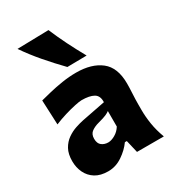

<svg xmlns="http://www.w3.org/2000/svg" viewBox="-211 -999 1022 1131"><g transform="rotate(-30 299.5 -433.5)"><path d="M189 14.6Q136.7 14.6 102.3 -6.8Q67.9 -28.3 50.8 -64.2Q33.7 -100.1 33.7 -143.1Q33.7 -191.9 51.5 -223.9Q69.3 -255.9 97.2 -275.4Q125 -294.9 155 -304.9Q185.1 -314.9 209 -319.8L369.1 -351.1Q371.1 -394.5 342.8 -410.9Q314.5 -427.2 260.7 -427.2Q247.1 -427.2 214.6 -420.4Q182.1 -413.6 142.3 -401.6Q102.5 -389.6 66.9 -374.5L59.6 -541.5Q87.4 -548.8 128.7 -558.8Q169.9 -568.8 218 -576.4Q266.1 -584 314 -584Q418.9 -584 480.7 -535.6Q542.5 -487.3 542.5 -378.4Q542.5 -350.6 540.3 -310.8Q538.1 -271 538.1 -240.2V-198.7Q538.1 -154.8 545.9 -105Q553.7 -55.2 574.2 0H391.6L371.6 -85.4H358.4Q331.5 -46.9 286.1 -16.1Q240.7 14.6 189 14.6ZM273.9 -132.8Q294.9 -132.8 320.8 -147.5Q346.7 -162.1 363.3 -189V-294.4Q354 -287.1 337.9 -279.8Q321.8 -272.5 281.2 -261.7Q254.4 -254.9 232.9 -240Q211.4 -225.1 211.4 -192.9Q211.4 -160.6 230 -146.7Q248.5 -132.8 273.9 -132.8ZM286.6 -638.2Q230.5 -695.8 179.2 -755.6Q127.9 -815.4 85.4 -877.4L298.8 -882.3Q324.2 -821.8 354.2 -761.5Q384.3 -701.2 418.5 -640.1Z"/></g></svg>

Font: Pinar-DS2-FD ExtraBold
Style: Regular
Weight: 800
Designer: Amin Abedi
Version: Version 3.000